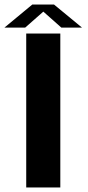

<svg xmlns="http://www.w3.org/2000/svg" viewBox="-34 -822 384 842"><path d="M81 0H230.5V-675H81ZM-14.5 -701H76.5L156 -771L235 -701H325.5L203 -802H107.5Z"/></svg>

Font: Anybody SemiExpanded SemiBold
Style: Regular
Weight: 600
Width: 6
Designer: Tyler Finck
Foundry: Etcetera Type Company
Version: Version 1.113;gftools[0.9.25]